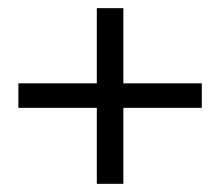

<svg xmlns="http://www.w3.org/2000/svg" viewBox="-20 -525 540 470"><path d="M217 -75V-505H282V-75ZM25 -261V-321H474V-261Z"/></svg>

Font: DM Sans 18pt Light
Style: Regular
Weight: 300
Designer: Colophon Foundry, Jonny Pinhorn
Foundry: Colophon Foundry
Version: Version 4.004;gftools[0.9.30]